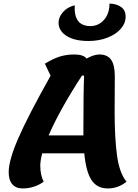

<svg xmlns="http://www.w3.org/2000/svg" viewBox="-20 -1035 778 1082"><path d="M626 -405Q626 -257 639.5 -158.5Q653 -60 693 -11Q646 27 587 27Q528 27 496.5 -19Q465 -65 455 -171H218Q207 -129 207 -102Q207 -49 226 -11Q202 7 171 17Q140 27 108 27Q70 27 49.5 3.5Q29 -20 29 -65Q29 -132 83.5 -257Q138 -382 265 -608L233 -676Q278 -704 316 -716Q354 -728 399 -728Q450 -728 468 -705Q509 -728 540 -728Q585 -728 606 -698.5Q627 -669 627 -605ZM450 -272V-319Q450 -517 454 -609H442Q318 -419 254 -272ZM597 -1015Q640 -1013 664 -994.5Q688 -976 688 -941Q688 -904 660.5 -872.5Q633 -841 585 -822.5Q537 -804 479 -804Q399 -804 354.5 -833Q310 -862 310 -907Q310 -939 335.5 -967.5Q361 -996 401 -1005Q395 -888 489 -888Q535 -888 566 -923Q597 -958 597 -1015Z"/></svg>

Font: Lemonada SemiBold
Style: Regular
Weight: 600
Designer: Mohamed Gaber (Arabic) Eduardo Tunni (Latin)
Foundry: Kief Type Foundry
Version: Version 3.006